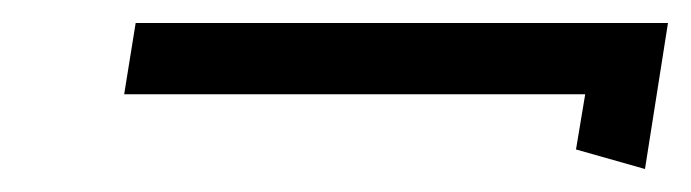

<svg xmlns="http://www.w3.org/2000/svg" viewBox="-20 -341 601 167"><path d="M489 -259 481 -211 541 -194 561 -321H98L88 -259Z"/></svg>

Font: Charger Pro
Style: LitExtObl
Weight: 300
Designer: Jasper
Foundry: Cannot Into Space Fonts
Version: Version 1.09